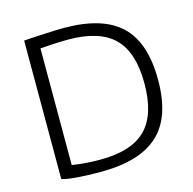

<svg xmlns="http://www.w3.org/2000/svg" viewBox="-110 -860 984 979"><g transform="rotate(-15 382.5 -370.0)"><path d="M300 9Q232 9 177 4.5Q122 0 99 -8V-739Q121 -741 149.5 -742.5Q178 -744 207.5 -745.5Q237 -747 264 -748Q291 -749 310 -749Q515 -749 611 -657.5Q707 -566 707 -370Q707 -272 683 -200.5Q659 -129 609 -82.5Q559 -36 482.5 -13.5Q406 9 300 9ZM318 -52Q483 -52 559 -128.5Q635 -205 635 -370Q635 -534 558.5 -610Q482 -686 317 -686Q303 -686 284 -685.5Q265 -685 245 -684Q225 -683 205 -681.5Q185 -680 169 -679V-63Q213 -57 245 -54.5Q277 -52 318 -52Z"/></g></svg>

Font: Encode Sans Wide
Style: Light
Weight: 300
Designer: Pablo Impallari, Andres Torresi
Foundry: Pablo Impallari, Andres Torresi
Version: Version 1.000; ttfautohint (v1.00) -l 8 -r 50 -G 200 -x 14 -